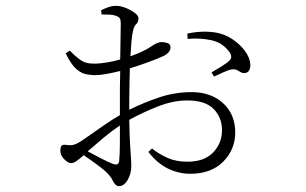

<svg xmlns="http://www.w3.org/2000/svg" viewBox="-20 -574 1040 652"><path d="M384.8 -28.8Q386.7 -49.3 387 -78.4Q387.2 -107.4 387.2 -147.9Q359.4 -129.4 331.5 -106Q303.7 -82.5 277.8 -60.1Q298.8 -48.8 321.8 -36.9Q344.7 -24.9 361.8 -18.1Q383.8 -9.3 384.8 -28.8ZM418.9 -234.9V-201.2Q467.8 -225.6 521 -243.4Q574.2 -261.2 630.9 -261.2Q696.3 -261.2 737.5 -223.6Q778.8 -186 778.8 -124Q778.8 -66.4 738 -25.1Q697.3 16.1 626 16.1Q586.9 16.1 550.5 -1.5Q514.2 -19 483.9 -58.1L496.1 -69.8Q519 -51.3 548.3 -38.1Q577.6 -24.9 616.2 -24.9Q673.8 -24.9 703.9 -56.4Q733.9 -87.9 733.9 -131.8Q733.9 -175.3 705.3 -204.1Q676.8 -232.9 616.2 -232.9Q567.9 -232.9 516.4 -212.6Q464.8 -192.4 418.9 -167Q419.9 -115.7 421.6 -85.9Q423.3 -56.2 424.6 -39.3Q425.8 -22.5 425.8 -8.8Q425.8 15.6 413.6 36.9Q401.4 58.1 383.8 58.1Q372.1 58.1 363.5 40.3Q355 22.5 335.9 5.9Q324.7 -3.9 304.4 -18.8Q284.2 -33.7 264.2 -46.9Q246.6 -31.2 237.5 -25.6Q228.5 -20 221.2 -20Q210.9 -20 198.2 -33.2Q185.1 -45.9 185.1 -62Q185.1 -74.7 189 -79.1Q192.9 -83.5 205.1 -82Q220.7 -79.6 230 -82.3Q239.3 -85 249 -90.8Q263.2 -99.6 285.9 -115.7Q308.6 -131.8 335.2 -150.1Q361.8 -168.5 387.2 -183.1V-226.1Q387.2 -249 387.2 -276.9Q387.2 -304.7 388.2 -333Q367.2 -327.6 343.3 -323.2Q319.3 -318.8 303.2 -318.8Q285.2 -318.8 268.6 -323Q252 -327.1 235.8 -342.8Q219.7 -358.4 203.1 -393.1L216.8 -401.9Q236.3 -382.8 249 -373.3Q261.7 -363.8 274.4 -360.6Q287.1 -357.4 307.1 -357.9Q323.7 -358.9 344.2 -362.1Q364.7 -365.2 388.2 -372.1Q388.7 -413.1 389.4 -447.3Q390.1 -481.4 390.1 -495.1Q390.1 -506.8 386.7 -512Q383.3 -517.1 372.1 -521Q362.3 -523.9 351.1 -524.4Q339.8 -524.9 325.2 -524.9L323.2 -539.1Q334.5 -544.9 347.9 -549.6Q361.3 -554.2 375 -554.2Q388.7 -554.2 406.2 -547.4Q423.8 -540.5 437 -530.8Q450.2 -521 450.2 -512.2Q450.2 -499 442.4 -491.9Q434.6 -484.9 431.2 -466.8Q428.2 -454.1 426.3 -432.1Q424.3 -410.2 422.9 -382.8Q468.8 -399.4 491.9 -415.3Q515.1 -431.2 527.8 -431.2Q538.6 -431.2 548.8 -427.7Q559.1 -424.3 559.1 -413.1Q559.1 -396 535.2 -383.8Q514.2 -374 481.2 -362.1Q448.2 -350.1 420.9 -341.8Q420.4 -315.9 419.7 -288.6Q418.9 -261.2 418.9 -234.9ZM617.2 -441.9 616.2 -460Q669.9 -471.2 715.8 -462.9Q744.1 -457.5 769.5 -440.7Q794.9 -423.8 811.8 -401.1Q828.6 -378.4 830.1 -355Q830.6 -344.7 826.7 -336.2Q822.8 -327.6 813 -326.2Q804.2 -324.7 798.1 -328.6Q792 -332.5 784.7 -336.2Q777.3 -339.8 765.1 -337.9Q755.9 -336.4 737.5 -328.1Q719.2 -319.8 707 -314L698.2 -328.1Q710 -335 731.2 -347.9Q752.4 -360.8 759.8 -369.1Q770.5 -380.4 759.8 -396Q736.8 -429.2 697.3 -437.5Q657.7 -445.8 617.2 -441.9Z"/></svg>

Font: Source Han Serif CN ExtraLight
Style: Regular
Weight: 250
Designer: Ryoko NISHIZUKA  (kana & ideographs); Frank Grießhammer (Latin, Greek & Cyrillic); Wenlong ZHANG  (bopomofo); Sandoll Co
Foundry: Adobe Systems Incorporated
Version: Version 1.001;PS 1.001;hotconv 16.6.54;makeotf.lib2.5.65590